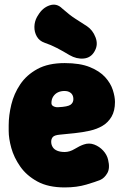

<svg xmlns="http://www.w3.org/2000/svg" viewBox="-20 -798 541 840"><path d="M263 22Q191 22 143.5 -4Q96 -30 68.5 -69.5Q41 -109 29.5 -150.5Q18 -192 18 -225V-250Q18 -293 29.5 -340.5Q41 -388 68.5 -429Q96 -470 143.5 -496Q191 -522 263 -522Q330 -522 373 -504.5Q416 -487 440 -460.5Q464 -434 473.5 -404.5Q483 -375 483 -352Q483 -313 468 -287.5Q453 -262 428.5 -247.5Q404 -233 372.5 -226Q341 -219 307.5 -215.5Q274 -212 243 -209Q219 -207 211.5 -199Q204 -191 204 -178Q204 -165 210.5 -154.5Q217 -144 230.5 -138.5Q244 -133 263 -133Q285 -133 307 -146.5Q329 -160 347 -166Q370 -174 392.5 -165.5Q415 -157 431.5 -139Q448 -121 453 -99Q462 -62 449.5 -40.5Q437 -19 419 -11Q400 -3 358 9.5Q316 22 263 22ZM235 -329Q277 -331 289 -340Q301 -349 301 -364Q301 -376 296 -384Q291 -392 282.5 -396Q274 -400 263 -400Q246 -400 233.5 -394Q221 -388 213 -376Q205 -364 205 -347Q205 -337 215 -332.5Q225 -328 235 -329ZM361 -683Q386 -666 398 -634.5Q410 -603 395 -576L394 -574Q378 -545 346.5 -542Q315 -539 284 -557Q256 -574 229 -588Q202 -602 175 -611Q152 -619 141 -638.5Q130 -658 130.5 -681Q131 -704 142 -724L147 -732Q166 -764 197 -774.5Q228 -785 252 -761Q286 -731 309 -716.5Q332 -702 361 -683Z"/></svg>

Font: Winky Sans ExtraBold
Style: Regular
Weight: 800
Designer: Simon Atzbach
Foundry: typofactur
Version: Version 1.205